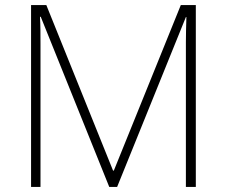

<svg xmlns="http://www.w3.org/2000/svg" viewBox="-20 -734 891 754"><path d="M409 0H440L710 -667H712C711 -632 710 -599 710 -569V0H749V-714H690L427 -64H424L162 -714H102V0H139V-563C139 -602 139 -634 137 -668H140Z"/></svg>

Font: Noto Sans Canadian Aboriginal ExtraLight
Style: Regular
Weight: 200
Designer: Monotype Design Team, Typotheque's Kevin King
Foundry: Monotype Imaging Inc.
Version: Version 2.004